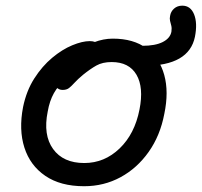

<svg xmlns="http://www.w3.org/2000/svg" viewBox="-20 -632 698 664"><path d="M480.8 -404.6Q451.4 -404.6 439.3 -416.6Q427.2 -428.6 430.4 -445Q432.6 -458.4 444 -466Q455.4 -473.6 472.2 -473.6Q517 -473.6 542.7 -486.6Q568.4 -499.6 572.8 -522.2Q574.6 -534.8 572.3 -543.4Q570 -552 568.1 -559.9Q566.2 -567.8 568.2 -577Q570.6 -592.2 582 -602.3Q593.4 -612.4 610.4 -612.4Q639.2 -612.4 651.3 -582.2Q663.4 -552 654.2 -505Q644 -454.8 600.4 -429.7Q556.8 -404.6 480.8 -404.6ZM270.8 12Q189.2 12 136.7 -23.8Q84.2 -59.6 64.4 -121.5Q44.6 -183.4 59.8 -262Q71.4 -318.2 98.6 -360.7Q125.8 -403.2 160.4 -432.1Q195 -461 229.8 -475.4Q264.6 -489.8 290.4 -489.8Q300.8 -489.8 308.6 -486.9Q316.4 -484 320.7 -477.7Q325 -471.4 322.6 -460.4Q317.6 -439.6 306.6 -423.4Q295.6 -407.2 266.4 -394.4Q230.4 -377.4 205.9 -356.9Q181.4 -336.4 166.4 -309.8Q151.4 -283.2 145 -246.2Q128.6 -165.2 163.6 -116.7Q198.6 -68.2 271.4 -68.2Q341.2 -68.2 393.6 -118.6Q446 -169 462.4 -253.2Q477.6 -329.6 452 -373.5Q426.4 -417.4 366 -417.4Q334.6 -417.4 313.3 -405.4Q292 -393.4 267.2 -373.4Q248.6 -357.8 238 -346.1Q227.4 -334.4 218.9 -327.7Q210.4 -321 196.8 -321Q182.6 -321 175.1 -330.7Q167.6 -340.4 171.8 -361.4Q176.2 -383.6 195.5 -407.8Q214.8 -432 243.4 -452.5Q272 -473 304.8 -485.7Q337.6 -498.4 370 -498.4Q441.8 -498.4 486.8 -464.9Q531.8 -431.4 548 -372.8Q564.2 -314.2 548.2 -238Q534 -163 494.1 -106.6Q454.2 -50.2 396.8 -19.1Q339.4 12 270.8 12Z"/></svg>

Font: Shantell Sans Light
Style: Italic
Weight: 300
Italic angle: -11°
Designer: Stephen Nixon, Anya Danilova, Shantell Martin
Foundry: Arrow Type
Version: Version 1.008;[ac192a2d6]